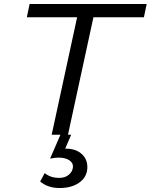

<svg xmlns="http://www.w3.org/2000/svg" viewBox="-20 -678 758 966"><path d="M704 -591H450L322 0H338L308 70H313Q363 70 393 98.5Q423 127 419 173Q415 216 377 242Q339 268 280 268Q220 268 182 235L205 193Q234 217 278 217Q308 217 326.5 201Q345 185 347 163Q349 142 329 128.5Q309 115 275 115Q257 115 232 120L284 0H240L368 -591H115L129 -658H718Z"/></svg>

Font: EauTestInfant Medium
Style: Italic
Weight: 500
Italic angle: -12°
Designer: Christian Thalmann (Catharsis Fonts)
Version: Version 0.001;PS 000.001;hotconv 1.0.88;makeotf.lib2.5.64775